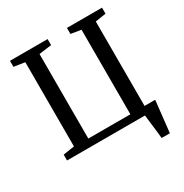

<svg xmlns="http://www.w3.org/2000/svg" viewBox="-206 -902 1188 1242"><g transform="rotate(-30 388.0 -281.5)"><path d="M730.5 -698 651 -685.5V-55H730.5L721 31Q711 128 704.5 180H643Q639 135 630 64.5L622.5 0H40.5V-43.5L124.5 -56.5V-685.5L43 -698V-743H324V-698L230.5 -685.5V-54H544.5V-685.5L468.5 -698V-743H730.5Z"/></g></svg>

Font: Merriweather 12pt
Style: Regular
Weight: 400
Designer: Eben Sorkin
Foundry: Eben Sorkin
Version: Version 2.100